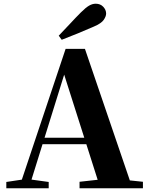

<svg xmlns="http://www.w3.org/2000/svg" viewBox="-20 -1013 801 1033"><path d="M296 -821Q327 -853 357 -885.5Q387 -918 415 -946Q441 -972 459 -982.5Q477 -993 495 -993Q520 -993 535.5 -976.5Q551 -960 551 -940Q551 -925 538 -906Q525 -887 485 -870Q442 -851 399 -833.5Q356 -816 312 -799ZM14 0V-34L114 -49H133L242 -34V0ZM82 0 333 -750H437L693 0H520L314 -647H335L332 -633L135 0ZM194 -237 203 -272H527L536 -237ZM408 0V-35L544 -50H606L749 -35V0Z"/></svg>

Font: Noto Serif SC ExtraLight Black
Style: Regular
Weight: 900
Version: Version 2.002-H1;hotconv 1.1.0;makeotfexe 2.6.0